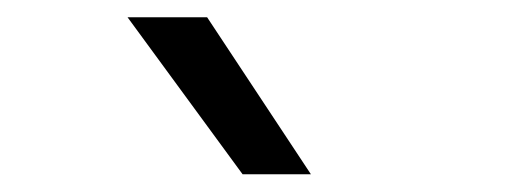

<svg xmlns="http://www.w3.org/2000/svg" viewBox="-20 -828 603 222"><path d="M260.5 -626.5 127.5 -808H219.5L339.5 -626.5Z"/></svg>

Font: Encode Sans SC SemiExpanded
Style: Regular
Weight: 400
Width: 6
Designer: Multiple Designers
Foundry: Impallari Type
Version: Version 3.002